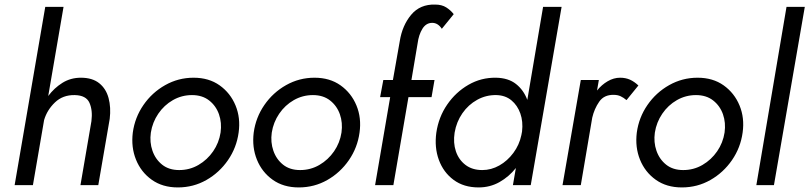

<svg xmlns="http://www.w3.org/2000/svg" viewBox="-20 -810 3541 840"><path d="M380 -280 332 0H410L460 -290Q466 -340 455 -381Q444 -422 414 -446Q384 -470 334 -470Q289 -470 253 -447.5Q217 -425 191 -390L258 -780H178L44 0H124L173 -285Q186 -329 220.5 -362Q255 -395 307 -394Q357 -393 371.5 -360Q386 -327 380 -280Z M561 -230Q553 -166 575 -111.5Q597 -57 644 -23.5Q691 10 758 10Q826 10 883 -22.5Q940 -55 977.5 -109.5Q1015 -164 1024 -230Q1033 -294 1010.5 -348.5Q988 -403 941 -436.5Q894 -470 827 -470Q760 -470 702.5 -437.5Q645 -405 607.5 -350.5Q570 -296 561 -230ZM640 -230Q647 -275 672.5 -312.5Q698 -350 736.5 -372Q775 -394 820 -394Q865 -394 895 -370.5Q925 -347 938 -310Q951 -273 945 -230Q938 -185 912.5 -148Q887 -111 848.5 -88.5Q810 -66 764 -66Q719 -66 689.5 -89.5Q660 -113 647 -150.5Q634 -188 640 -230Z M1090 -230Q1082 -166 1104 -111.5Q1126 -57 1173 -23.5Q1220 10 1287 10Q1355 10 1412 -22.5Q1469 -55 1506.5 -109.5Q1544 -164 1553 -230Q1562 -294 1539.5 -348.5Q1517 -403 1470 -436.5Q1423 -470 1356 -470Q1289 -470 1231.5 -437.5Q1174 -405 1136.5 -350.5Q1099 -296 1090 -230ZM1169 -230Q1176 -275 1201.5 -312.5Q1227 -350 1265.5 -372Q1304 -394 1349 -394Q1394 -394 1424 -370.5Q1454 -347 1467 -310Q1480 -273 1474 -230Q1467 -185 1441.5 -148Q1416 -111 1377.5 -88.5Q1339 -66 1293 -66Q1248 -66 1218.5 -89.5Q1189 -113 1176 -150.5Q1163 -188 1169 -230Z M1913 -684 1965 -748Q1952 -765 1932.5 -777.5Q1913 -790 1884 -790Q1818 -792 1779 -745.5Q1740 -699 1729 -630L1699 -460H1657L1643 -385H1687L1621 0H1701L1767 -385H1868L1881 -460H1780L1807 -620Q1812 -658 1828 -684Q1844 -710 1871 -710Q1896 -710 1913 -684Z M1889 -230Q1880 -165 1900 -110.5Q1920 -56 1964.5 -23Q2009 10 2074 10Q2124 10 2165.5 -13.5Q2207 -37 2237 -75L2224 0H2302L2437 -780H2356L2287 -373Q2271 -416 2237.5 -442.5Q2204 -469 2150 -470Q2085 -471 2029.5 -439Q1974 -407 1936.5 -352.5Q1899 -298 1889 -230ZM1969 -230Q1977 -277 2003 -314.5Q2029 -352 2068 -373.5Q2107 -395 2152 -394Q2191 -393 2217.5 -371Q2244 -349 2256.5 -313.5Q2269 -278 2264 -235L2261 -219Q2252 -176 2226 -141Q2200 -106 2164.5 -86Q2129 -66 2090 -66Q2046 -66 2016.5 -88.5Q1987 -111 1974.5 -148Q1962 -185 1969 -230Z M2721 -372 2773 -436Q2755 -453 2736 -461.5Q2717 -470 2693 -470Q2665 -470 2638.5 -454.5Q2612 -439 2592 -414L2600 -460H2521L2441 0H2521L2571 -295Q2580 -334 2601.5 -365Q2623 -396 2665 -395Q2682 -395 2695 -389Q2708 -383 2721 -372Z M2766 -230Q2758 -166 2780 -111.5Q2802 -57 2849 -23.5Q2896 10 2963 10Q3031 10 3088 -22.5Q3145 -55 3182.5 -109.5Q3220 -164 3229 -230Q3238 -294 3215.5 -348.5Q3193 -403 3146 -436.5Q3099 -470 3032 -470Q2965 -470 2907.5 -437.5Q2850 -405 2812.5 -350.5Q2775 -296 2766 -230ZM2845 -230Q2852 -275 2877.5 -312.5Q2903 -350 2941.5 -372Q2980 -394 3025 -394Q3070 -394 3100 -370.5Q3130 -347 3143 -310Q3156 -273 3150 -230Q3143 -185 3117.5 -148Q3092 -111 3053.5 -88.5Q3015 -66 2969 -66Q2924 -66 2894.5 -89.5Q2865 -113 2852 -150.5Q2839 -188 2845 -230Z M3421 -780 3289 0H3366L3501 -780Z"/></svg>

Font: Jost* 400 Book Italic
Style: Italic
Weight: 400
Italic angle: -10°
Version: Version 3.200; ttfautohint (v0.97) -l 8 -r 50 -G 200 -x 14 -